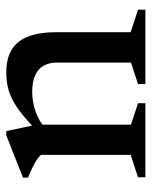

<svg xmlns="http://www.w3.org/2000/svg" viewBox="46 -540 494 626"><g transform="rotate(-90 293.0 -227.0)"><path d="M199.5 -356V-47L269.5 -24V0H28V-24L101 -48V-340.5Q92 -350.5 75 -360.2Q58 -370 27 -382.5V-399L164.5 -453.5H178.5ZM332 -24 402 -47V-287Q402 -313.5 391.8 -331.8Q381.5 -350 360.2 -359.5Q339 -369 307.5 -369Q271.5 -369 240 -357.2Q208.5 -345.5 192 -328.5L174 -347.5Q206 -379.5 231.2 -400Q256.5 -420.5 278.8 -432.2Q301 -444 323.5 -448.8Q346 -453.5 371 -453.5Q437.5 -453.5 469.2 -413.8Q501 -374 501 -291V-48L574.5 -24V0H332Z"/></g></svg>

Font: Newsreader 16pt Medium
Style: Regular
Weight: 500
Designer: Hugues Gentile
Foundry: Production Type
Version: Version 1.003